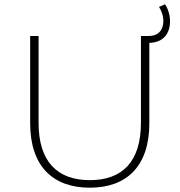

<svg xmlns="http://www.w3.org/2000/svg" viewBox="-20 -867 835 891"><path d="M673 -668C740 -670 769 -713 769 -769C769 -797 760 -826 746 -847L718 -835C729 -817 738 -795 738 -769C738 -732 719 -700 669 -700H634V-297C634 -117 548 -31 397 -31C246 -31 159 -117 159 -297V-700H120V-295C120 -96 225 4 397 4C568 4 673 -96 673 -295Z"/></svg>

Font: Montserrat-Alt1 ExtLt
Style: Regular
Weight: 200
Designer: Differentunic
Foundry: Differentunic
Version: Version 7.222